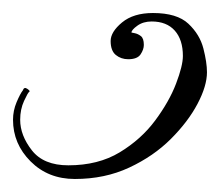

<svg xmlns="http://www.w3.org/2000/svg" viewBox="-55 -275 338 295"><path d="M180 -255Q217 -255 234.5 -238.5Q252 -222 257.5 -200.5Q263 -179 263 -164Q263 -143 248.5 -115.5Q234 -88 207.5 -61.5Q181 -35 143.5 -17.5Q106 0 60 0Q19 0 -8 -27Q-35 -54 -35 -91Q-35 -105 -29.5 -118Q-24 -131 -20 -136Q-18 -142 -13 -138.5Q-8 -135 -10 -134Q-12 -133 -18 -120Q-24 -107 -24 -91Q-24 -67 -6 -44Q12 -21 50 -21Q96 -21 129 -41Q162 -61 183.5 -90Q205 -119 215.5 -146.5Q226 -174 226 -189Q226 -214 213.5 -228Q201 -242 178 -242Q165 -242 156 -235.5Q147 -229 147 -225Q147 -225 152 -224Q157 -223 161.5 -219.5Q166 -216 166 -206Q166 -199 161 -191.5Q156 -184 142 -184Q131 -184 123 -190.5Q115 -197 115 -212Q115 -226 132.5 -240.5Q150 -255 180 -255Z"/></svg>

Font: Kapakana
Style: Regular
Weight: 400
Designer: Kousuke Nagai
Version: Version 1.002